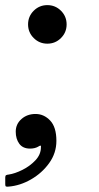

<svg xmlns="http://www.w3.org/2000/svg" viewBox="-29 -556 378 732"><path d="M31 -54Q31 -83 52.8 -102.2Q74.5 -121.5 106.5 -121.5Q138.5 -121.5 162.2 -96.5Q186 -71.5 186 -19Q186 27.5 158.5 65.8Q131 104 89.2 128Q47.5 152 3.5 155.5Q-3 156 -6 155Q-9 154 -9 146.5V120.5Q-9 113.5 -5.5 111.8Q-2 110 4 109.5Q27.5 106 56.2 91.8Q85 77.5 106 55.2Q127 33 127 5.5Q128 -1.5 124.5 -0.8Q121 0 116 3.5Q103.5 10.5 85.5 10.5Q58 10.5 44.5 -8Q31 -26.5 31 -54ZM78 -463Q78 -493.5 99.5 -515Q121 -536.5 151.5 -536.5Q182 -536.5 203.5 -515Q225 -493.5 225 -463Q225 -432.5 203.5 -411Q182 -389.5 151.5 -389.5Q121 -389.5 99.5 -411Q78 -432.5 78 -463Z"/></svg>

Font: Besley* Medium
Style: Italic
Weight: 500
Italic angle: -13°
Designer: Owen Earl
Foundry: indestructible type*
Version: Version 3.000; ttfautohint (v1.8.3)